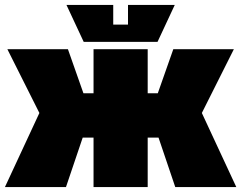

<svg xmlns="http://www.w3.org/2000/svg" viewBox="-20 -760 980 780"><path d="M580 0H360V-201H316L248 0H0L140 -301L10 -560H256L319 -381H360V-560H580V-381H621L684 -560H930L800 -301L940 0H692L624 -201H580ZM500 -740H690L620 -590H320L250 -740H440V-660H500Z"/></svg>

Font: Tektur Black
Style: Regular
Weight: 900
Designer: Adam Jagosz
Foundry: Adam Jagosz
Version: Version 1.005;gftools[0.9.30]